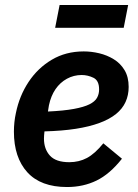

<svg xmlns="http://www.w3.org/2000/svg" viewBox="-20 -741 554 773"><path d="M250 12Q144 12 90 -47.5Q36 -107 36 -211Q36 -230 38 -249Q40 -268 44 -286Q58 -355 95 -411Q132 -467 188.5 -500.5Q245 -534 317 -534Q348 -534 379.5 -526.5Q411 -519 438 -502.5Q465 -486 481.5 -458.5Q498 -431 498 -391Q498 -358 485.5 -330.5Q473 -303 447 -282Q421 -261 380.5 -246Q340 -231 285.5 -222.5Q231 -214 159 -212Q158 -203 157.5 -195.5Q157 -188 157 -183Q157 -141 181 -114.5Q205 -88 259 -88Q298 -88 330 -105Q362 -122 396 -164L471 -102Q422 -40 368.5 -14Q315 12 250 12ZM309 -439Q277 -439 249.5 -424Q222 -409 203.5 -382Q185 -355 177 -317L173 -292Q237 -295 277.5 -302.5Q318 -310 340 -321Q362 -332 370.5 -347Q379 -362 379 -381Q379 -417 356 -428Q333 -439 309 -439ZM202 -629 220 -721H496L478 -629Z"/></svg>

Font: IBM Plex Sans SemiBold
Style: Italic
Weight: 600
Italic angle: -11.31°
Designer: Mike Abbink, Paul van der Laan, Pieter van Rosmalen
Foundry: Bold Monday
Version: Version 3.201